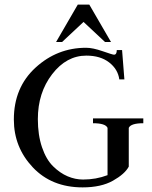

<svg xmlns="http://www.w3.org/2000/svg" viewBox="-20 -802 657 832"><path d="M367 -782 461 -620H435L342 -707L249 -620H223L317 -782ZM354 -561Q268 -561 206 -480.5Q144 -400 144 -286Q144 -217 162 -164Q180 -111 210 -81.5Q240 -52 273 -38Q306 -24 340 -24Q396 -24 446 -43V-248Q437 -268 383 -268V-289H601V-268Q547 -268 538 -248V-80Q521 -48 469.5 -19Q418 10 338 10Q204 10 122 -77Q40 -164 40 -284Q40 -423 134 -509Q228 -595 353 -595Q382 -595 425 -580Q468 -565 474 -565Q486 -565 486 -585H509L519 -458H497Q491 -502 453 -531.5Q415 -561 354 -561Z"/></svg>

Font: Judson
Style: Regular
Weight: 400
Version: Version 20110429